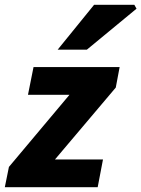

<svg xmlns="http://www.w3.org/2000/svg" viewBox="-30 -776 586 796"><path d="M-10 0 7 -84 258 -383H86L109 -498H466L450 -413L198 -115H397L375 0ZM209 -570 360 -756H527L536 -740L330 -570Z"/></svg>

Font: Source Sans 3 ExtraBold
Style: Italic
Weight: 800
Italic angle: -11°
Version: Version 3.052;hotconv 1.1.0;makeotfexe 2.6.0